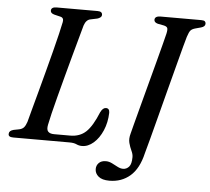

<svg xmlns="http://www.w3.org/2000/svg" viewBox="-58 -763 1102 1008"><g transform="rotate(5 493.0 -259.0)"><path d="M328.5 0H32Q4.5 0 7 -18.5Q7.5 -34 31 -40L59.5 -45.5Q76 -49 84.5 -58.8Q93 -68.5 99.5 -88Q106 -113.5 117.8 -156.5Q129.5 -199.5 143.8 -252.5Q158 -305.5 172.8 -361.2Q187.5 -417 201 -469Q214.5 -521 224.2 -562.2Q234 -603.5 238.5 -626.5Q243 -649 224 -653.5L191 -661.5Q171 -667 171 -680.5Q171 -700 200 -700H416Q440.5 -700 440.5 -682Q440.5 -674 433.8 -668.5Q427 -663 417.5 -660.5L382 -653Q359.5 -649 349 -618Q341.5 -590.5 329.2 -546.2Q317 -502 302.5 -449Q288 -396 273.2 -340.5Q258.5 -285 245 -234Q231.5 -183 222 -143.5Q212.5 -104 208.5 -83Q203 -57 212.8 -46.5Q222.5 -36 244.5 -36H329Q380 -36 412.5 -66.5Q445 -97 475.5 -172Q487.5 -196.5 504 -196.5Q523 -196.5 523 -173Q521.5 -121.5 503.2 -79.2Q485 -37 456.2 -12Q427.5 13 395.5 13Q379.5 13 366 6.5Q352.5 0 328.5 0ZM894 -605.5Q890 -594 878.8 -551Q867.5 -508 851 -445.5Q834.5 -383 816.2 -312.8Q798 -242.5 780.5 -175.5Q763 -108.5 749.2 -56Q735.5 -3.5 728 22Q709 104 663.8 143Q618.5 182 554.5 182Q516 182 497 166Q478 150 478 127Q478 108 491 94.8Q504 81.5 528 81.5Q544.5 81.5 560.5 89.5Q576.5 97.5 591.5 105.5Q606.5 113.5 620.5 113.5Q639 113.5 652 99Q665 84.5 665 48Q665 32.5 656.5 14.8Q648 -3 642.2 -24.8Q636.5 -46.5 644.5 -74.5Q647 -84.5 657.2 -123.8Q667.5 -163 682.5 -219.5Q697.5 -276 714.2 -338.8Q731 -401.5 746.2 -459Q761.5 -516.5 772.2 -558.2Q783 -600 786 -613Q791 -635 787.5 -643.2Q784 -651.5 768 -655L736.5 -661Q717 -666.5 717 -680Q717 -700 748.5 -700H961.5Q976 -700 981 -695.5Q986 -691 986 -683Q986 -667.5 964 -661.5L934.5 -653.5Q918 -649 910.2 -640.5Q902.5 -632 894 -605.5Z"/></g></svg>

Font: Fraunces 9pt
Style: Italic
Weight: 400
Italic angle: -16°
Version: Version 1.000;[b76b70a41]